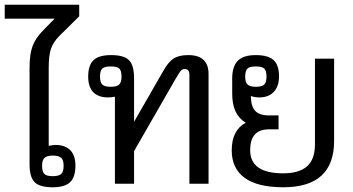

<svg xmlns="http://www.w3.org/2000/svg" viewBox="-51 -777 1492 812"><path d="M74 -82V-491Q74 -546 86 -580Q98 -614 129 -646L180 -698H-31V-757H284V-708L201 -626Q174 -599 164.5 -570.5Q155 -542 155 -491V-160Q173 -164 184 -164Q224 -164 246 -142Q268 -120 268 -76Q268 -28 245.5 -6.5Q223 15 171 15Q116 15 95 -7Q74 -29 74 -82ZM218 -76Q218 -100 208 -109.5Q198 -119 172 -119Q147 -119 137 -109Q127 -99 127 -76Q127 -51 136.5 -41.5Q146 -32 172 -32Q198 -32 208 -41.5Q218 -51 218 -76Z M435 -368Q421 -365 406 -365Q365 -365 343.5 -387Q322 -409 322 -453Q322 -501 344.5 -522.5Q367 -544 419 -544Q474 -544 495 -522Q516 -500 516 -447V-262L639 -476Q660 -514 682.5 -529Q705 -544 745 -544Q831 -544 831 -464V0H750V-462Q750 -485 730 -485Q719 -485 712.5 -476.5Q706 -468 689 -439L516 -138V0H435ZM463 -453Q463 -478 453.5 -487Q444 -496 417 -496Q391 -496 381.5 -487Q372 -478 372 -453Q372 -429 381.5 -419.5Q391 -410 417 -410Q443 -410 453 -419.5Q463 -429 463 -453Z M929 -141Q929 -226 988 -258Q958 -277 944.5 -307Q931 -337 931 -382V-444Q931 -496 954.5 -520Q978 -544 1031 -544Q1083 -544 1106 -523Q1129 -502 1129 -454Q1129 -412 1107 -388.5Q1085 -365 1046 -365Q1026 -365 1010 -371Q1010 -329 1027.5 -309Q1045 -289 1085 -289H1127V-230H1086Q1007 -230 1007 -142Q1007 -44 1146 -44Q1214 -44 1247.5 -73.5Q1281 -103 1281 -167V-529H1362V-181Q1362 15 1147 15Q1038 15 983.5 -25Q929 -65 929 -141ZM1076 -453Q1076 -478 1066.5 -487Q1057 -496 1031 -496Q1005 -496 995.5 -487Q986 -478 986 -453Q986 -429 996 -419.5Q1006 -410 1031 -410Q1057 -410 1066.5 -419.5Q1076 -429 1076 -453Z"/></svg>

Font: Pridi Light
Style: Regular
Weight: 300
Designer: Katatrad Team
Foundry: CadsonDemak
Version: Version 1.003